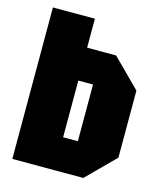

<svg xmlns="http://www.w3.org/2000/svg" viewBox="-106 -779 723 857"><g transform="rotate(15 255.0 -350.0)"><path d="M294 -414H226V-152H294ZM488 -438V-128L360 0H32V-700H226V-566H360Z"/></g></svg>

Font: Tektur Condensed ExtraBold
Style: Regular
Weight: 800
Width: 3
Designer: Adam Jagosz
Foundry: Adam Jagosz
Version: Version 1.005;gftools[0.9.30]